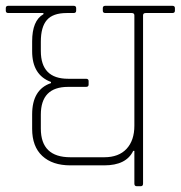

<svg xmlns="http://www.w3.org/2000/svg" viewBox="-30 -643 624 663"><path d="M224 -598H200Q153 -598 132 -574Q111 -550 111 -499V-467Q111 -371 205 -371H267Q276 -371 276 -363V-351Q276 -343 267 -343H205Q111 -343 111 -247V-199Q111 -100 213 -100H330Q380 -100 407 -129Q434 -158 434 -209V-590Q434 -598 425 -598H334Q325 -598 325 -606V-615Q325 -623 334 -623H565Q574 -623 574 -615V-606Q574 -598 565 -598H473Q464 -598 464 -590V-9Q464 0 456 0H442Q434 0 434 -9V-122H430Q406 -72 330 -72H213Q151 -72 116 -104.5Q81 -137 81 -198V-248Q81 -334 146 -356V-360Q81 -384 81 -466V-500Q81 -572 120 -594V-598H-1Q-10 -598 -10 -606V-615Q-10 -623 -1 -623H224Q233 -623 233 -615V-606Q233 -598 224 -598Z"/></svg>

Font: Rajdhani Light
Style: Regular
Weight: 300
Designer: Satya Rajpurohit, Jyotish Sonowal
Foundry: Indian Type Foundry
Version: Version 1.201;PS 1.0;hotconv 1.0.78;makeotf.lib2.5.61930; tt